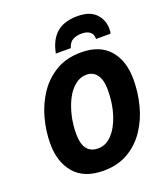

<svg xmlns="http://www.w3.org/2000/svg" viewBox="-168 -1059 1033 1186"><g transform="rotate(-20 349.0 -466.5)"><path d="M308 10Q182 10 118 -63.5Q54 -137 54 -259Q54 -343 76.5 -425.5Q99 -508 144.5 -575.5Q190 -643 259.5 -684Q329 -725 424 -725Q547 -725 610 -652.5Q673 -580 673 -458Q673 -372 651.5 -289Q630 -206 585 -138.5Q540 -71 471 -30.5Q402 10 308 10ZM324 -131Q374 -131 414 -173Q454 -215 478 -288Q502 -361 502 -454Q502 -514 478 -549Q454 -584 408 -584Q368 -584 334 -557Q300 -530 276 -484Q252 -438 238.5 -380.5Q225 -323 225 -261Q225 -131 324 -131ZM277 -771Q292 -854 341 -898.5Q390 -943 481 -943Q561 -943 600.5 -902Q640 -861 640 -802Q640 -791 639 -784Q638 -777 636 -771H541Q542 -803 522 -818Q502 -833 468 -833Q436 -833 411 -820.5Q386 -808 375 -771Z"/></g></svg>

Font: Noto Sans Disp ExtBd
Style: Italic
Weight: 800
Italic angle: -12°
Designer: Monotype Design Team
Foundry: Monotype Imaging Inc.
Version: Version 2.000;GOOG;noto-source:20170915:90ef993387c0